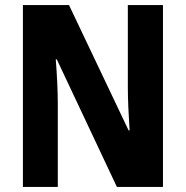

<svg xmlns="http://www.w3.org/2000/svg" viewBox="-20 -734 730 754"><path d="M620 0V-714H482V-391C482 -345 485 -281 489 -222H485L251 -714H70V0H207V-326C207 -373 204 -438 199 -501H203L439 0Z"/></svg>

Font: Noto Sans Bengali Condensed
Style: Bold
Weight: 700
Width: 3
Designer: Joana Ranito - Universal Thirst; Jelle Bosma - Monotype Design Team
Foundry: Universal Thirst ehf.
Version: Version 3.000